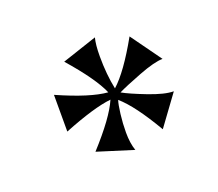

<svg xmlns="http://www.w3.org/2000/svg" viewBox="-58 -780 457 403"><g transform="rotate(-20 170.0 -578.5)"><path d="M302 -541 253 -474Q215 -539 186 -564Q183 -555 180.5 -534.5Q178 -514 178 -494Q178 -470 184 -453L104 -478Q156 -535 171 -570Q133 -566 63 -538V-620Q133 -589 172 -586Q157 -621 107 -678L185 -704Q181 -689 181 -663Q181 -622 188 -589Q217 -615 254 -681L303 -613Q285 -613 248.5 -599Q212 -585 196 -577Q212 -568 247 -554.5Q282 -541 302 -541Z"/></g></svg>

Font: BellefairVN
Style: Regular
Weight: 400
Designer: Nick Shinn, Liron Lavi Turkenic
Foundry: Shinntype
Version: Version 1.003